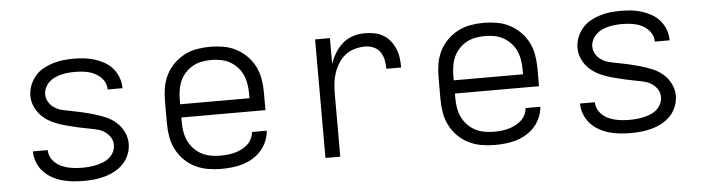

<svg xmlns="http://www.w3.org/2000/svg" viewBox="-39 -679 3079 839"><g transform="rotate(-5 1500.0 -260.0)"><path d="M299 8Q275 8 251 5.5Q227 3 204 -3.5Q181 -10 160 -22Q139 -34 123 -51.5Q107 -69 98 -92Q89 -115 89 -138Q89 -139 89 -139.5Q89 -140 89 -140H154Q154 -140 154 -140Q154 -140 154 -140Q154 -124 161 -109.5Q168 -95 180 -84Q192 -73 206.5 -66.5Q221 -60 236 -56.5Q251 -53 267 -51.5Q283 -50 299 -50Q314 -50 330 -51.5Q346 -53 361 -56.5Q376 -60 391 -66Q406 -72 418 -82.5Q430 -93 437 -107.5Q444 -122 444 -137Q444 -155 435 -170Q426 -185 411.5 -195Q397 -205 380.5 -209.5Q364 -214 347 -217H346Q319 -222 292.5 -228Q266 -234 240 -241Q214 -248 189 -259Q164 -270 143.5 -288Q123 -306 111 -331Q99 -356 99 -383Q99 -406 107.5 -428Q116 -450 131 -468Q146 -486 166.5 -497.5Q187 -509 209.5 -516Q232 -523 255 -525.5Q278 -528 301 -528Q324 -528 347.5 -525.5Q371 -523 393 -516Q415 -509 435.5 -497.5Q456 -486 471 -468.5Q486 -451 494.5 -428.5Q503 -406 503 -383Q503 -383 503 -382.5Q503 -382 503 -381H438Q438 -381 438 -381.5Q438 -382 438 -382Q438 -397 431.5 -411Q425 -425 414 -435.5Q403 -446 389.5 -453Q376 -460 361.5 -463.5Q347 -467 331.5 -468.5Q316 -470 301 -470Q286 -470 271 -468.5Q256 -467 241.5 -463.5Q227 -460 213 -453.5Q199 -447 188 -436.5Q177 -426 170.5 -412Q164 -398 164 -383Q164 -366 173 -350.5Q182 -335 196.5 -325Q211 -315 228 -310.5Q245 -306 262 -303H263Q290 -298 316 -292Q342 -286 368 -278.5Q394 -271 419 -260.5Q444 -250 464.5 -232Q485 -214 497 -189Q509 -164 509 -137Q509 -114 500 -91Q491 -68 474.5 -50.5Q458 -33 437 -21.5Q416 -10 393 -3.5Q370 3 346.5 5.5Q323 8 299 8Z M902 8Q873 8 844 3Q815 -2 788.5 -15Q762 -28 741 -49Q720 -70 706.5 -96.5Q693 -123 688 -152Q683 -181 683 -210V-310Q683 -339 688 -368Q693 -397 706 -423Q719 -449 740 -470Q761 -491 787 -504.5Q813 -518 842 -523Q871 -528 900 -528Q929 -528 958 -523Q987 -518 1013 -504.5Q1039 -491 1060 -470Q1081 -449 1094 -423Q1107 -397 1112 -368Q1117 -339 1117 -310V-231H748V-210Q748 -189 751.5 -168Q755 -147 764 -128Q773 -109 787.5 -93.5Q802 -78 820.5 -68Q839 -58 860 -54Q881 -50 902 -50Q918 -50 934 -51.5Q950 -53 965.5 -57Q981 -61 995.5 -68Q1010 -75 1022 -85.5Q1034 -96 1041.5 -110.5Q1049 -125 1050 -141H1115Q1113 -117 1103.5 -94.5Q1094 -72 1078 -54Q1062 -36 1041 -23.5Q1020 -11 997 -4Q974 3 950 5.5Q926 8 902 8ZM748 -289H1052V-310Q1052 -331 1048.5 -352Q1045 -373 1036.5 -392Q1028 -411 1013.5 -426.5Q999 -442 981 -452Q963 -462 942 -466Q921 -470 900 -470Q879 -470 858 -466Q837 -462 819 -452Q801 -442 786.5 -426.5Q772 -411 763.5 -392Q755 -373 751.5 -352Q748 -331 748 -310Z M1360 0V-520H1425V-406Q1433 -431 1447 -454Q1461 -477 1481 -494.5Q1501 -512 1526.5 -520Q1552 -528 1579 -528Q1600 -528 1620.5 -524Q1641 -520 1659 -509.5Q1677 -499 1690 -482.5Q1703 -466 1711 -446.5Q1719 -427 1721.5 -406Q1724 -385 1724 -365H1659Q1659 -384 1655.5 -403Q1652 -422 1641.5 -438Q1631 -454 1612.5 -462Q1594 -470 1575 -470Q1552 -470 1529 -463.5Q1506 -457 1488 -443Q1470 -429 1457.5 -409Q1445 -389 1437.5 -367Q1430 -345 1427.5 -322Q1425 -299 1425 -276V0Z M2102 8Q2073 8 2044 3Q2015 -2 1988.5 -15Q1962 -28 1941 -49Q1920 -70 1906.5 -96.5Q1893 -123 1888 -152Q1883 -181 1883 -210V-310Q1883 -339 1888 -368Q1893 -397 1906 -423Q1919 -449 1940 -470Q1961 -491 1987 -504.5Q2013 -518 2042 -523Q2071 -528 2100 -528Q2129 -528 2158 -523Q2187 -518 2213 -504.5Q2239 -491 2260 -470Q2281 -449 2294 -423Q2307 -397 2312 -368Q2317 -339 2317 -310V-231H1948V-210Q1948 -189 1951.5 -168Q1955 -147 1964 -128Q1973 -109 1987.5 -93.5Q2002 -78 2020.5 -68Q2039 -58 2060 -54Q2081 -50 2102 -50Q2118 -50 2134 -51.5Q2150 -53 2165.5 -57Q2181 -61 2195.5 -68Q2210 -75 2222 -85.5Q2234 -96 2241.5 -110.5Q2249 -125 2250 -141H2315Q2313 -117 2303.5 -94.5Q2294 -72 2278 -54Q2262 -36 2241 -23.5Q2220 -11 2197 -4Q2174 3 2150 5.5Q2126 8 2102 8ZM1948 -289H2252V-310Q2252 -331 2248.5 -352Q2245 -373 2236.5 -392Q2228 -411 2213.5 -426.5Q2199 -442 2181 -452Q2163 -462 2142 -466Q2121 -470 2100 -470Q2079 -470 2058 -466Q2037 -462 2019 -452Q2001 -442 1986.5 -426.5Q1972 -411 1963.5 -392Q1955 -373 1951.5 -352Q1948 -331 1948 -310Z M2699 8Q2675 8 2651 5.5Q2627 3 2604 -3.5Q2581 -10 2560 -22Q2539 -34 2523 -51.5Q2507 -69 2498 -92Q2489 -115 2489 -138Q2489 -139 2489 -139.5Q2489 -140 2489 -140H2554Q2554 -140 2554 -140Q2554 -140 2554 -140Q2554 -124 2561 -109.5Q2568 -95 2580 -84Q2592 -73 2606.5 -66.5Q2621 -60 2636 -56.5Q2651 -53 2667 -51.5Q2683 -50 2699 -50Q2714 -50 2730 -51.5Q2746 -53 2761 -56.5Q2776 -60 2791 -66Q2806 -72 2818 -82.5Q2830 -93 2837 -107.5Q2844 -122 2844 -137Q2844 -155 2835 -170Q2826 -185 2811.5 -195Q2797 -205 2780.5 -209.5Q2764 -214 2747 -217H2746Q2719 -222 2692.5 -228Q2666 -234 2640 -241Q2614 -248 2589 -259Q2564 -270 2543.5 -288Q2523 -306 2511 -331Q2499 -356 2499 -383Q2499 -406 2507.5 -428Q2516 -450 2531 -468Q2546 -486 2566.5 -497.5Q2587 -509 2609.5 -516Q2632 -523 2655 -525.5Q2678 -528 2701 -528Q2724 -528 2747.5 -525.5Q2771 -523 2793 -516Q2815 -509 2835.5 -497.5Q2856 -486 2871 -468.5Q2886 -451 2894.5 -428.5Q2903 -406 2903 -383Q2903 -383 2903 -382.5Q2903 -382 2903 -381H2838Q2838 -381 2838 -381.5Q2838 -382 2838 -382Q2838 -397 2831.5 -411Q2825 -425 2814 -435.5Q2803 -446 2789.5 -453Q2776 -460 2761.5 -463.5Q2747 -467 2731.5 -468.5Q2716 -470 2701 -470Q2686 -470 2671 -468.5Q2656 -467 2641.5 -463.5Q2627 -460 2613 -453.5Q2599 -447 2588 -436.5Q2577 -426 2570.5 -412Q2564 -398 2564 -383Q2564 -366 2573 -350.5Q2582 -335 2596.5 -325Q2611 -315 2628 -310.5Q2645 -306 2662 -303H2663Q2690 -298 2716 -292Q2742 -286 2768 -278.5Q2794 -271 2819 -260.5Q2844 -250 2864.5 -232Q2885 -214 2897 -189Q2909 -164 2909 -137Q2909 -114 2900 -91Q2891 -68 2874.5 -50.5Q2858 -33 2837 -21.5Q2816 -10 2793 -3.5Q2770 3 2746.5 5.5Q2723 8 2699 8Z"/></g></svg>

Font: Iosevka Custom Light Extended
Style: Regular
Weight: 300
Width: 7
Monospace: yes
Designer: Belleve Invis
Foundry: Belleve Invis
Version: Version 11.2.4; ttfautohint (v1.8.4)